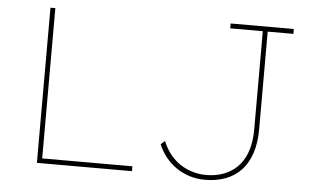

<svg xmlns="http://www.w3.org/2000/svg" viewBox="-50 -777 1391 863"><g transform="rotate(5 645.5 -345.0)"><path d="M144 0V-700H166V-22H573V0ZM904 10Q866 10 832.5 -0.5Q799 -11 771.5 -30.5Q744 -50 723.5 -76Q703 -102 691 -132L709 -148Q722 -116 742 -90.5Q762 -65 787 -48Q812 -31 842.5 -21.5Q873 -12 906 -12Q965 -12 1010 -37Q1055 -62 1079.5 -111.5Q1104 -161 1104 -237V-678H957V-700H1242V-678H1126V-237Q1126 -176 1110.5 -129.5Q1095 -83 1066 -52Q1037 -21 995.5 -5.5Q954 10 904 10Z"/></g></svg>

Font: Lexend Exa Thin
Style: Regular
Weight: 250
Designer: Bonnie Shaver-Troup, Thomas Jockin
Foundry: Lexend
Version: Version 1.007